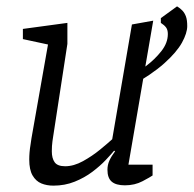

<svg xmlns="http://www.w3.org/2000/svg" viewBox="-20 -579 609 604"><path d="M148 5Q127 5 110 -2Q93 -9 82.5 -27Q72 -45 72 -77Q72 -88 73 -100Q74 -112 76 -123.5Q78 -135 79 -144L131 -439L52 -456V-488L192 -507V-441L147 -148Q146 -142 145 -134.5Q144 -127 143.5 -119.5Q143 -112 143 -103Q143 -81 152 -68.5Q161 -56 185 -56Q212 -56 241 -72Q270 -88 295 -108.5Q320 -129 333 -141L395 -502L462 -514L384 -61H460V-27Q453 -22 428.5 -9Q404 4 373 4Q345 4 331.5 -7.5Q318 -19 318 -45Q318 -60 324 -73.5Q330 -87 342 -103L339 -105Q330 -94 312.5 -75.5Q295 -57 270.5 -38.5Q246 -20 215 -7.5Q184 5 148 5ZM390 -307 387 -335Q411 -350 439 -371Q467 -392 487.5 -418Q508 -444 508 -472Q508 -485 502.5 -492.5Q497 -500 486 -507V-522L537 -559Q547 -553 554 -545.5Q561 -538 565 -527Q569 -516 569 -497Q569 -475 552.5 -445Q536 -415 497 -380Q458 -345 390 -307Z"/></svg>

Font: Faustina Light
Style: Italic
Weight: 300
Italic angle: -8°
Designer: Alfonso Garcia
Foundry: http://www.omnibus-type.com
Version: Version 1.200